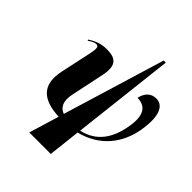

<svg xmlns="http://www.w3.org/2000/svg" viewBox="-264 -916 1295 1295"><g transform="rotate(45 384.0 -268.0)"><path d="M239 224H444L470 -6C642 -49 733 -175 759 -319C789 -490 741 -544 683 -544C634 -544 602 -512 590 -458C660 -455 710 -417 685 -279C662 -149 601 -56 473 -27L557 -760H537L315 -29C270 -46 247 -86 265 -167L314 -399C337 -508 301 -543 213 -543C163 -543 122 -530 76 -499L80 -492C107 -510 122 -517 136 -517C160 -517 164 -501 150 -437L103 -218C71 -62 150 2 304 9Z"/></g></svg>

Font: Noto Serif Display Condensed Black
Style: Italic
Weight: 900
Width: 3
Italic angle: -12°
Designer: Monotype Design Team
Foundry: Monotype Imaging Inc.
Version: Version 2.009